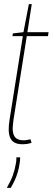

<svg xmlns="http://www.w3.org/2000/svg" viewBox="-20 -685 254 925"><path d="M127 -14 132 3Q120 7 109.5 8.5Q99 10 90 10Q63 10 48.5 1Q34 -8 28 -24Q22 -40 22 -61Q22 -72 23 -83.5Q24 -95 26 -108L90 -511H40L42 -524L93 -530L119 -665H133L112 -530H214L211 -511H109L45 -108Q44 -96 42.5 -86Q41 -76 41 -67Q41 -37 53.5 -23Q66 -9 93 -9Q101 -9 109.5 -10.5Q118 -12 127 -14ZM59 73H77Q77 80 76.5 88Q76 96 74 105Q71 127 65 146.5Q59 166 51 183.5Q43 201 32 220H13Q32 187 42 159Q52 131 56 105Q58 97 58.5 88.5Q59 80 59 73Z"/></svg>

Font: Georama ExtraCondensed Thin
Style: Italic
Weight: 100
Width: 2
Italic angle: -9°
Designer: Jean-Baptiste Levee
Foundry: Production Type
Version: Version 1.001